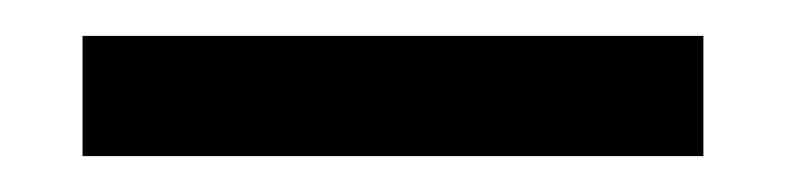

<svg xmlns="http://www.w3.org/2000/svg" viewBox="-20 -707 438 107"><path d="M26 -620V-687H372V-620Z"/></svg>

Font: Kalnia SemiBold
Style: Regular
Weight: 600
Designer: Frida Medrano
Foundry: Frida Medrano
Version: Version 1.105